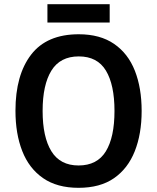

<svg xmlns="http://www.w3.org/2000/svg" viewBox="-20 -889 752 919"><path d="M658 -358Q658 -248 625 -165Q592 -82 525.5 -36Q459 10 356 10Q253 10 186 -36.5Q119 -83 86.5 -166Q54 -249 54 -359Q54 -530 129 -627.5Q204 -725 357 -725Q459 -725 526 -679Q593 -633 625.5 -550.5Q658 -468 658 -358ZM184 -358Q184 -233 226 -165Q268 -97 356 -97Q445 -97 486.5 -164.5Q528 -232 528 -358Q528 -483 487 -551Q446 -619 357 -619Q268 -619 226 -551Q184 -483 184 -358ZM505 -869V-781H207V-869Z"/></svg>

Font: Noto Sans Devanagari SemiCondensed SemiBold
Style: Regular
Weight: 600
Width: 4
Designer: Jelle Bosma - Monotype Design Team
Foundry: Monotype Imaging Inc.
Version: Version 2.004; ttfautohint (v1.8.4.7-5d5b)